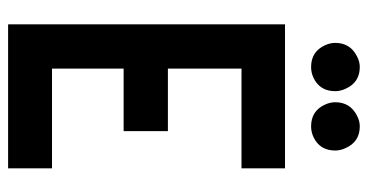

<svg xmlns="http://www.w3.org/2000/svg" viewBox="-237 -671 908 474"><g transform="rotate(90 217.0 -434.0)"><path d="M85.9 -807.6Q85.9 -844.7 119.1 -861.3Q131.8 -868.2 145.5 -868.2Q183.6 -868.2 199.2 -833Q205.1 -820.3 205.1 -807.6Q205.1 -769.5 171.9 -753.9Q159.2 -748 145.5 -748Q107.4 -748 91.8 -782.2Q85.9 -794.9 85.9 -807.6ZM232.4 -807.6Q232.4 -844.7 265.6 -861.3Q278.3 -868.2 292 -868.2Q330.1 -868.2 345.7 -833Q351.6 -820.3 351.6 -807.6Q351.6 -769.5 318.4 -753.9Q305.7 -748 292 -748Q253.9 -748 238.3 -782.2Q232.4 -794.9 232.4 -807.6ZM40 0V-683.6H395.5V-576.2H149.4V-394.5H303.7V-285.2H149.4V-108.4H395.5V0Z"/></g></svg>

Font: Post No Bills Colombo
Style: Bold
Weight: 800
Designer: Kosala Senevirathne, Siva Puranthara, Lasantha Premarathna, Tharique Azeez
Foundry: Mooniak
Version: Version 1.220 ; ttfautohint (v1.5)